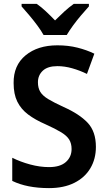

<svg xmlns="http://www.w3.org/2000/svg" viewBox="-20 -957 552 987"><path d="M473 -202Q473 -140 444.5 -92Q416 -44 362 -17Q308 10 232 10Q119 10 43 -27V-146Q85 -125 135 -111.5Q185 -98 232 -98Q289 -98 318.5 -124Q348 -150 348 -191Q348 -219 336 -239Q324 -259 294.5 -277Q265 -295 214 -318Q161 -341 124.5 -368.5Q88 -396 69 -434.5Q50 -473 50 -530Q49 -621 111.5 -672.5Q174 -724 275 -724Q331 -724 378.5 -712Q426 -700 465 -681L427 -577Q390 -595 351 -606Q312 -617 275 -617Q225 -617 200 -593.5Q175 -570 175 -534Q175 -505 187 -485Q199 -465 228 -447.5Q257 -430 307 -407Q388 -371 430.5 -326Q473 -281 473 -202ZM204 -777Q192 -799 172 -826Q152 -853 130 -879Q108 -905 91 -924V-937H169Q192 -921 215.5 -899Q239 -877 263 -852Q289 -878 311.5 -898.5Q334 -919 359 -937H437V-924Q420 -905 398 -879.5Q376 -854 356 -826.5Q336 -799 323 -777Z"/></svg>

Font: Noto Sans Georgian SemiCondensed SemiBold
Style: Regular
Weight: 600
Width: 4
Designer: Monotype Design Team, Akaki Razmadze
Foundry: Google LLC
Version: Version 2.005; ttfautohint (v1.8.4.7-5d5b)